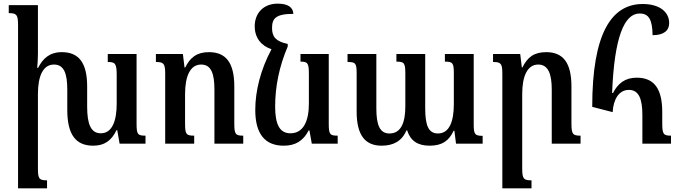

<svg xmlns="http://www.w3.org/2000/svg" viewBox="-20 -788 3722 1053"><path d="M729 -109V-492H571V-448C610 -448 620 -441 620 -379V-219C620 -127 596 -57 533 -57C478 -57 458 -108 458 -203V-314C458 -444 412 -502 319 -502C252 -502 215 -467 189 -416H184C186 -439 188 -466 188 -492V-760H28V-716C70 -716 79 -708 79 -652V245H238V201C195 201 188 193 188 136V-272C188 -371 216 -434 276 -434C332 -434 349 -383 349 -296V-185C349 -48 397 11 491 11C552 11 591 -16 619 -74H623L636 0H778V-44C736 -44 729 -50 729 -109Z M1314 -44C1271 -44 1265 -52 1265 -112V-314C1265 -444 1219 -502 1126 -502C1059 -502 1023 -473 996 -418H992L983 -492H835V-448C877 -448 886 -440 886 -384V0H1045V-44C1002 -44 995 -51 995 -109V-272C995 -370 1023 -434 1083 -434C1139 -434 1156 -383 1156 -296V0H1314Z M1536 11C1600 11 1643 -15 1673 -73H1677L1690 0H1832V-44C1790 -44 1783 -50 1783 -109V-492H1628V-450C1667 -450 1674 -443 1674 -382V-219C1674 -126 1645 -57 1573 -57C1514 -57 1489 -105 1489 -204C1489 -312 1511 -423 1558 -533V-547C1491 -561 1472 -588 1472 -634C1472 -685 1490 -712 1589 -712C1587 -747 1561 -768 1503 -768C1423 -768 1377 -714 1377 -644C1377 -581 1412 -537 1469 -518C1409 -406 1380 -289 1380 -185C1380 -49 1437 11 1536 11Z M2420 -492V-450C2464 -450 2469 -442 2469 -384V-217C2469 -123 2445 -56 2382 -56C2330 -56 2312 -100 2312 -194V-492H2154V-450C2197 -450 2203 -443 2203 -383V-205C2203 -115 2179 -56 2116 -56C2062 -56 2044 -104 2044 -194V-492H1886V-448C1930 -448 1936 -442 1936 -384V-176C1936 -46 1983 11 2073 11C2136 11 2184 -13 2209 -73H2213C2231 -15 2272 11 2336 11C2404 11 2442 -15 2468 -71H2472L2481 0H2627V-43C2583 -43 2578 -53 2578 -107V-492Z M3164 -44C3121 -44 3114 -52 3114 -112V-314C3114 -444 3068 -502 2976 -502C2908 -502 2873 -474 2845 -418H2842L2833 -492H2684V-448C2727 -448 2735 -440 2735 -384V245H2895V201C2852 201 2844 193 2844 136V-272C2844 -370 2872 -434 2932 -434C2988 -434 3006 -380 3006 -296V0H3164Z M3340 -173C3344 -244 3375 -295 3429 -295C3484 -295 3503 -245 3503 -157V0H3660V-44C3618 -44 3612 -52 3612 -114V-174C3612 -302 3567 -362 3472 -362C3407 -362 3368 -329 3342 -278H3337C3349 -585 3404 -714 3488 -714C3537 -714 3558 -682 3559 -595C3619 -595 3650 -619 3650 -662C3650 -722 3598 -766 3505 -766C3332 -766 3228 -602 3228 -202Z"/></svg>

Font: Noto Serif Armenian Condensed SemiBold
Style: Regular
Weight: 600
Width: 3
Designer: Monotype Design Team
Foundry: Monotype Imaging Inc.
Version: Version 2.008